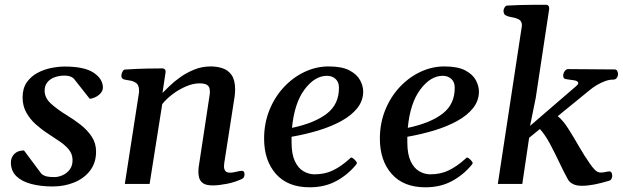

<svg xmlns="http://www.w3.org/2000/svg" viewBox="-20 -775 2624 809"><path d="M202.1 10.7Q151.9 10.7 111.8 0.2Q71.8 -10.3 48.8 -32.7Q25.9 -55.2 25.9 -90.3Q25.9 -111.8 40.5 -126.5Q55.2 -141.1 81.1 -141.1L154.3 -43Q164.1 -34.7 176.3 -31.7Q188.5 -28.8 209 -28.8Q226.1 -28.8 244.1 -36.9Q262.2 -44.9 274.4 -61.5Q286.6 -78.1 285.6 -103.5Q284.7 -127.4 269.5 -145.5Q254.4 -163.6 231 -179.4Q207.5 -195.3 180.7 -212.9Q154.3 -230 130.1 -251.7Q106 -273.4 90.6 -301.3Q75.2 -329.1 75.2 -364.3Q75.2 -402.8 92.8 -428Q110.4 -453.1 137.7 -467.8Q165 -482.4 195.6 -488.5Q226.1 -494.6 252.4 -494.6Q334 -494.6 372.8 -469.7Q411.6 -444.8 413.6 -408.7Q414.1 -393.6 404.1 -382.3Q394 -371.1 380.6 -365Q367.2 -358.9 357.9 -358.9L291 -443.8Q284.7 -450.2 274.4 -453.4Q264.2 -456.5 251 -456.5Q230.5 -456.5 210.9 -449.7Q191.4 -442.9 179.4 -428.2Q167.5 -413.6 168 -390.1Q169.4 -361.3 194.6 -338.4Q219.7 -315.4 259.8 -290.5Q291.5 -271.5 320.1 -249Q348.6 -226.6 366.7 -199Q384.8 -171.4 384.8 -136.2Q384.8 -88.9 359.6 -56.2Q334.5 -23.4 292.7 -6.3Q251 10.7 202.1 10.7Z M968.8 -369.6 924.8 -87.4Q923.8 -79.1 923.8 -74.2Q923.8 -62 929.4 -54.7Q935.1 -47.4 949.7 -47.4Q959.5 -47.4 974.4 -51Q989.3 -54.7 997.1 -55.2Q1002.4 -55.7 1006.3 -52.7Q1010.3 -49.8 1010.3 -40Q1010.3 -26.4 999.5 -21Q968.8 -6.8 936 -0.5Q903.3 5.9 877.4 6.3Q848.6 6.3 835.7 -2.9Q822.8 -12.2 819.3 -25.4Q815.9 -38.6 815.9 -49.8Q815.9 -58.1 816.4 -63.7Q816.9 -69.3 816.9 -69.3L863.3 -375Q864.3 -379.4 864.3 -382.8Q864.3 -386.2 864.3 -389.6Q864.3 -408.7 853.8 -416.3Q843.3 -423.8 820.8 -423.8Q793 -423.8 762.5 -410.4Q731.9 -397 705.8 -377Q679.7 -356.9 663.6 -336.4L610.4 0H505.9L564.9 -379.9Q565.9 -383.8 565.9 -387Q565.9 -390.1 565.9 -393.6Q565.9 -416.5 554 -425Q542 -433.6 526.6 -435.8Q511.2 -438 500.5 -440.9Q495.6 -443.4 493.2 -447.3Q490.7 -451.2 491.7 -460.4Q492.7 -466.3 496.6 -473.9Q500.5 -481.4 506.3 -481.9Q558.1 -485.4 600.8 -486.1Q643.6 -486.8 665.5 -486.8Q669.4 -486.8 674.3 -482.9Q679.2 -479 677.2 -467.3L664.6 -383.3Q674.8 -393.6 693.8 -412.1Q712.9 -430.7 739.5 -449.7Q766.1 -468.8 798.8 -481.9Q831.5 -495.1 868.2 -495.1Q894.5 -495.1 918 -487.3Q941.4 -479.5 956.1 -458.5Q970.7 -437.5 970.7 -397.9Q970.7 -391.1 970.2 -384.3Q969.7 -377.4 968.8 -369.6Z M1510.3 -389.6Q1510.3 -350.6 1485.6 -319.6Q1460.9 -288.6 1418.2 -265.1Q1375.5 -241.7 1321.5 -225.3Q1267.6 -209 1208.5 -198.7Q1208.5 -193.4 1208.5 -187.5Q1208.5 -181.6 1208.5 -175.8Q1208.5 -126 1222.2 -96.4Q1235.8 -66.9 1258.3 -53.7Q1280.8 -40.5 1305.2 -40.5Q1349.1 -40.5 1383.5 -57.4Q1418 -74.2 1453.1 -106Q1455.6 -108.4 1458 -110.4Q1460.4 -112.3 1463.4 -110.4Q1468.3 -107.9 1473.6 -102.8Q1479 -97.7 1481.9 -92.8Q1482.9 -91.3 1483.4 -90.3Q1483.9 -89.4 1483.9 -88.9Q1483.9 -86.4 1482.2 -84.2Q1480.5 -82 1479.5 -80.1Q1444.3 -37.6 1396 -11.7Q1347.7 14.2 1284.7 14.2Q1192.4 14.2 1142.6 -42.2Q1092.8 -98.6 1092.8 -190.9Q1092.8 -255.4 1115.2 -311Q1137.7 -366.7 1176.3 -408Q1214.8 -449.2 1263.7 -472.2Q1312.5 -495.1 1364.7 -495.1Q1420.9 -495.1 1452.6 -478.3Q1484.4 -461.4 1497.3 -437Q1510.3 -412.6 1510.3 -389.6ZM1357.9 -455.6Q1306.2 -455.6 1263.2 -397.9Q1220.2 -340.3 1210.4 -236.3Q1305.7 -256.3 1357.4 -296.4Q1409.2 -336.4 1408.2 -407.2Q1407.7 -430.2 1393.3 -442.9Q1378.9 -455.6 1357.9 -455.6Z M1998 -389.6Q1998 -350.6 1973.4 -319.6Q1948.7 -288.6 1906 -265.1Q1863.3 -241.7 1809.3 -225.3Q1755.4 -209 1696.3 -198.7Q1696.3 -193.4 1696.3 -187.5Q1696.3 -181.6 1696.3 -175.8Q1696.3 -126 1710 -96.4Q1723.6 -66.9 1746.1 -53.7Q1768.6 -40.5 1793 -40.5Q1836.9 -40.5 1871.3 -57.4Q1905.8 -74.2 1940.9 -106Q1943.4 -108.4 1945.8 -110.4Q1948.2 -112.3 1951.2 -110.4Q1956.1 -107.9 1961.4 -102.8Q1966.8 -97.7 1969.7 -92.8Q1970.7 -91.3 1971.2 -90.3Q1971.7 -89.4 1971.7 -88.9Q1971.7 -86.4 1970 -84.2Q1968.3 -82 1967.3 -80.1Q1932.1 -37.6 1883.8 -11.7Q1835.4 14.2 1772.5 14.2Q1680.2 14.2 1630.4 -42.2Q1580.6 -98.6 1580.6 -190.9Q1580.6 -255.4 1603 -311Q1625.5 -366.7 1664.1 -408Q1702.6 -449.2 1751.5 -472.2Q1800.3 -495.1 1852.5 -495.1Q1908.7 -495.1 1940.4 -478.3Q1972.2 -461.4 1985.1 -437Q1998 -412.6 1998 -389.6ZM1845.7 -455.6Q1793.9 -455.6 1751 -397.9Q1708 -340.3 1698.2 -236.3Q1793.5 -256.3 1845.2 -296.4Q1897 -336.4 1896 -407.2Q1895.5 -430.2 1881.1 -442.9Q1866.7 -455.6 1845.7 -455.6Z M2237.3 -362.3 2213.4 -244.6 2408.2 -412.6Q2416.5 -419.4 2416.5 -424.8Q2416.5 -433.6 2399.9 -436.5Q2383.3 -439.5 2365.7 -441.4Q2353 -442.4 2353 -456.1Q2353 -466.3 2359.4 -475.1Q2365.7 -483.9 2373.5 -483.9L2570.3 -482.4Q2577.6 -482.4 2580.8 -475.8Q2584 -469.2 2584 -463.9Q2584 -453.6 2578.6 -446.5Q2573.2 -439.5 2564 -439.5Q2547.9 -439.9 2530 -433.3Q2512.2 -426.8 2495.6 -417Q2479 -407.2 2466.8 -397L2330.1 -285.6Q2352.5 -267.6 2374.5 -232.9Q2396.5 -198.2 2419.4 -158.2Q2442.4 -118.2 2466.8 -83.5Q2475.1 -71.3 2486.3 -59.6Q2497.6 -47.9 2511.2 -47.9Q2521 -47.9 2531.2 -50.3Q2541.5 -52.7 2547.4 -52.7Q2554.2 -52.7 2556.9 -47.1Q2559.6 -41.5 2559.6 -34.2Q2559.6 -28.8 2556.9 -22.5Q2554.2 -16.1 2547.4 -13.7Q2511.7 -2.9 2483.9 2.4Q2456.1 7.8 2431.2 7.8Q2408.2 7.8 2393.8 0.2Q2379.4 -7.3 2373 -19Q2355 -51.8 2336.2 -91.6Q2317.4 -131.3 2297.4 -168.9Q2277.3 -206.5 2254.9 -231.4L2209.5 -194.3L2180.7 0H2077.6L2179.2 -667.5Q2179.2 -686 2166.5 -692.9Q2153.8 -699.7 2137.7 -702.1Q2121.6 -704.6 2110.4 -710.4Q2101.6 -715.3 2101.6 -730Q2101.6 -736.3 2106.2 -743.7Q2110.8 -751 2116.7 -751.5Q2169.9 -754.4 2214.6 -754.6Q2259.3 -754.9 2282.2 -754.9Q2286.1 -754.9 2290.3 -751.2Q2294.4 -747.6 2293.9 -736.3Z"/></svg>

Font: Gelasio Medium
Style: Italic
Weight: 500
Italic angle: -8.5°
Designer: Eben Sorkin
Foundry: Eben Sorkin
Version: Version 1.008